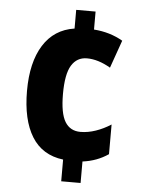

<svg xmlns="http://www.w3.org/2000/svg" viewBox="-53 -766 615 819"><g transform="rotate(5 255.0 -357.0)"><path d="M323 -647Q392 -642 447 -610L405 -491Q352 -522 304 -522Q261 -522 238 -484.5Q215 -447 215 -362Q215 -279 237 -243Q259 -207 303 -207Q335 -207 368.5 -218.5Q402 -230 433 -250V-123Q385 -90 323 -82V10H240V-83Q150 -94 105.5 -166Q61 -238 61 -362Q61 -484 107 -557.5Q153 -631 240 -644V-724H323Z"/></g></svg>

Font: Noto Sans Myanmar Condensed ExtraBold
Style: Regular
Weight: 800
Width: 3
Designer: Monotype Design Team
Foundry: Monotype Imaging Inc.
Version: Version 2.107; ttfautohint (v1.8.4.7-5d5b)